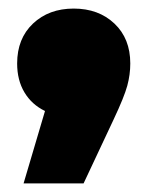

<svg xmlns="http://www.w3.org/2000/svg" viewBox="-20 -268 344 448"><path d="M284 -120Q284 -94 277 -68Q270 -42 245 11L175 160H35L85 -9Q54 -24 37 -52.5Q20 -81 20 -120Q20 -178 57 -213Q94 -248 152 -248Q210 -248 247 -213Q284 -178 284 -120Z"/></svg>

Font: Montserrat Alternates Black
Style: Regular
Weight: 900
Designer: Julieta Ulanovsky
Foundry: Julieta Ulanovsky
Version: Version 7.200